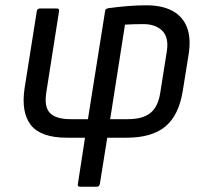

<svg xmlns="http://www.w3.org/2000/svg" viewBox="-20 -520 786 725"><path d="M282 185Q272 185 274 175L301 0H233Q134 0 96.5 -48Q59 -96 73 -188L119 -478Q121 -488 131 -488H194Q205 -488 203 -478L155 -172Q146 -117 168.5 -93.5Q191 -70 247 -70H312L377 -479Q378 -487 389 -489Q424 -494 461.5 -497Q499 -500 532 -500Q593 -500 632 -478.5Q671 -457 686.5 -415.5Q702 -374 692 -313L670 -176Q655 -84 604 -42Q553 0 458 0H385L357 175Q355 185 345 185ZM396 -70H463Q519 -70 548 -93.5Q577 -117 585 -169L610 -327Q618 -379 592.5 -404Q567 -429 521 -429Q504 -429 486.5 -428.5Q469 -428 452 -427Z"/></svg>

Font: Sofia Sans Hairline
Style: Italic
Weight: 1
Italic angle: -9°
Designer: Botio Nikoltchev, Ani Petrova
Foundry: lettersoup
Version: Version 4.102